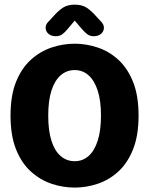

<svg xmlns="http://www.w3.org/2000/svg" viewBox="-20 -818 659 848"><path d="M310 10.5Q258 10.5 208 -6.2Q158 -23 116.8 -60Q75.5 -97 51 -158Q26.5 -219 26.5 -307.5Q26.5 -396 51 -456.8Q75.5 -517.5 116.8 -554.5Q158 -591.5 208 -608.2Q258 -625 310 -625Q361 -625 411.2 -608.2Q461.5 -591.5 502.2 -554.5Q543 -517.5 567.5 -456.8Q592 -396 592 -307.5Q592 -219 567.5 -158Q543 -97 502.2 -60Q461.5 -23 411.2 -6.2Q361 10.5 310 10.5ZM310 -106Q345 -106 371 -128.8Q397 -151.5 411.5 -196.5Q426 -241.5 426 -307.5Q426 -373 411.5 -417.8Q397 -462.5 371 -485.5Q345 -508.5 310 -508.5Q274.5 -508.5 248 -485.5Q221.5 -462.5 207.2 -417.8Q193 -373 193 -307.5Q193 -241.5 207.2 -196.5Q221.5 -151.5 248 -128.8Q274.5 -106 310 -106ZM427 -722Q439 -709 439 -696Q439 -679.5 426.5 -668.8Q414 -658 394 -658Q377 -658 365 -667.2Q353 -676.5 342.5 -689L310 -727L278 -689Q267 -675.5 255.2 -666.8Q243.5 -658 226.5 -658Q206.5 -658 194 -668.8Q181.5 -679.5 181.5 -696Q181.5 -702 184.2 -708.8Q187 -715.5 193.5 -722L213 -743Q236.5 -770 257.5 -783.8Q278.5 -797.5 310 -797.5Q342 -797.5 362.8 -784Q383.5 -770.5 407.5 -743Z"/></svg>

Font: Sono Monospace
Style: Bold
Weight: 700
Designer: Tyler Finck
Foundry: Tyler Finck
Version: Version 2.112